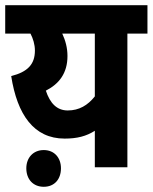

<svg xmlns="http://www.w3.org/2000/svg" viewBox="-20 -642 586 737"><path d="M546 -622H0V-513H97C107 -494 114 -471 114 -448C114 -395 86 -366 23 -350C46 -202 110 -110 228 -110C276 -110 311 -119 344 -140V0H469V-513H546ZM156 -294C207 -320 239 -361 239 -427C239 -459 231 -487 219 -513H344V-272C317 -238 284 -218 240 -218C198 -218 172 -246 156 -294ZM81 4C81 46 107 75 148 75C189 75 214 46 214 4C214 -36 189 -66 148 -66C107 -66 81 -36 81 4Z"/></svg>

Font: Noto Sans Devanagari UI Condensed
Style: Bold
Weight: 700
Width: 3
Designer: Jelle Bosma - Monotype Design Team
Foundry: Monotype Imaging Inc.
Version: Version 2.004